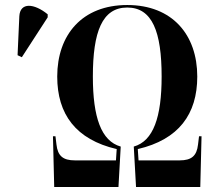

<svg xmlns="http://www.w3.org/2000/svg" viewBox="-20 -745 848 765"><path d="M196 0H452L461 -161C383 -183 350 -278 350 -440C350 -618 387 -715 487 -715C587 -715 624 -618 624 -440C624 -278 591 -183 513 -161L522 0H778L783 -202H773L769 -169C764 -124 743 -106 696 -106H532L529 -151C692 -189 766 -290 766 -440C766 -606 667 -725 487 -725C307 -725 208 -606 208 -440C208 -290 282 -189 445 -151L442 -106H278C231 -106 210 -124 205 -169L201 -202H191ZM67 -517 170 -676V-688C116 -732 60 -737 57 -680L50 -525Z"/></svg>

Font: Noto Serif Display ExtraCondensed
Style: Bold
Weight: 700
Width: 2
Designer: Monotype Design Team
Foundry: Monotype Imaging Inc.
Version: Version 2.009